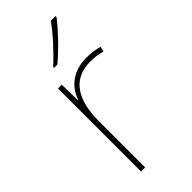

<svg xmlns="http://www.w3.org/2000/svg" viewBox="-244 -815 863 863"><g transform="rotate(-45 187.5 -383.0)"><path d="M313 -759V-766H283C254 -723 189 -652 144 -612V-606H165C218 -650 278 -714 313 -759ZM278 -536C193 -536 138 -488 119 -427H117L115 -528H91V0H117V-297C117 -428 167 -511 278 -511C308 -511 328 -508 353 -501L359 -525C335 -532 310 -536 278 -536Z"/></g></svg>

Font: Noto Sans Lao UI Thin
Style: Regular
Weight: 100
Designer: Monotype Design Team
Foundry: Monotype Imaging Inc.
Version: Version 2.000